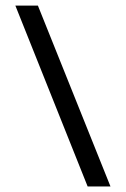

<svg xmlns="http://www.w3.org/2000/svg" viewBox="-20 -670 452 690"><path d="M116.2 -649.9 377 0H294.9L35.2 -649.9Z"/></svg>

Font: Overused Grotesk
Style: Regular
Weight: 400
Version: Version 0.002